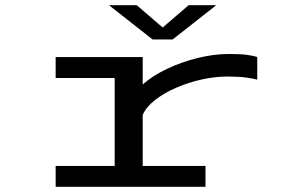

<svg xmlns="http://www.w3.org/2000/svg" viewBox="-20 -720 1140 740"><path d="M194.5 0V-80.5H422V-419.5H194.5V-500H530V-394.5Q568.5 -428.5 624.5 -455Q680.5 -481.5 743 -496.8Q805.5 -512 863 -512Q907 -512 932.5 -508.5Q958 -505 971.5 -500V-413Q957.5 -417 929.5 -421Q901.5 -425 855 -425Q809 -425 758 -413.8Q707 -402.5 660 -382.2Q613 -362 578.2 -335Q543.5 -308 530 -277V-80.5H772V0ZM400 -700H507L607 -614L707 -700H813.5L645.5 -568H568Z"/></svg>

Font: Trispace Expanded
Style: Regular
Weight: 400
Width: 7
Designer: Tyler Finck
Foundry: Etcetera Type Company
Version: Version 1.210; ttfautohint (v1.8.3)